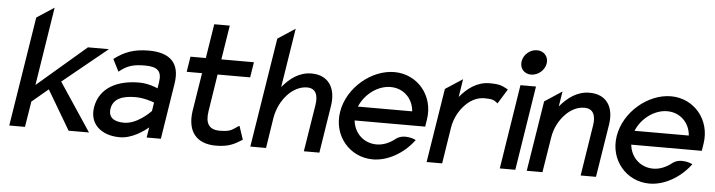

<svg xmlns="http://www.w3.org/2000/svg" viewBox="-43 -829 3806 1022"><g transform="rotate(5 1860.0 -317.5)"><path d="M27 0H111L133 -137L220 -210L344 0H453L282 -257L520 -451H408L147 -227L213 -646L120 -585Z M468 -135C454 -46 519 11 618 11C684 11 745 -34 770 -55L761 0H837L884 -298C902 -409 847 -462 732 -462C651 -462 600 -440 552 -404L548 -401L581 -336L586 -340C626 -372 660 -381 719 -381C786 -381 811 -359 801 -298L796 -266C782 -272 742 -288 696 -288C586 -288 486 -246 468 -135ZM556 -136C565 -193 619 -209 683 -209C728 -209 771 -194 784 -189L777 -143C767 -133 703 -68 634 -68C580 -68 549 -89 556 -136Z M943 -367H1025L992 -160C977 -50 1029 11 1132 11C1201 11 1232 -8 1269 -31L1272 -33L1248 -105L1242 -102C1210 -81 1203 -70 1145 -70C1087 -70 1067 -104 1077 -168L1108 -367H1282L1295 -449H1121L1150 -632H1067L1038 -449H956Z M1315 0H1399L1424 -161C1433 -216 1458 -260 1486 -290C1511 -317 1548 -340 1589 -340C1635 -340 1650 -304 1641 -250L1601 0H1684L1724 -254C1739 -349 1697 -416 1606 -416C1540 -416 1490 -377 1451 -330L1501 -646L1408 -585Z M1775 -226C1754 -95 1848 11 1970 11C2049 11 2131 -36 2185 -106L2189 -111L2184 -114C2184 -114 2124 -141 2082 -108C2053 -85 2019 -70 1983 -70C1915 -70 1863 -119 1856 -187H2233L2239 -225C2260 -356 2167 -462 2045 -462C1923 -462 1796 -357 1775 -226ZM1867 -262C1895 -330 1963 -381 2032 -381C2100 -381 2152 -331 2157 -262Z M2257 0H2340L2370 -191C2378 -244 2403 -287 2431 -316C2456 -343 2492 -365 2534 -365C2579 -365 2586 -359 2602 -347L2606 -344L2654 -422L2649 -425C2623 -438 2613 -447 2555 -447C2488 -447 2437 -408 2397 -360L2412 -456L2320 -396Z M2714 -578C2708 -541 2733 -512 2770 -512C2807 -512 2842 -541 2848 -578C2854 -615 2828 -644 2791 -644C2754 -644 2720 -615 2714 -578ZM2648 0H2731L2802 -451H2719Z M2792 0H2876L2906 -187C2914 -240 2939 -283 2967 -312C2992 -339 3028 -361 3069 -361C3116 -361 3131 -325 3123 -273L3080 0H3162L3207 -283C3222 -378 3180 -443 3089 -443C3023 -443 2972 -404 2932 -356L2945 -437L2852 -376Z M3253 -226C3232 -95 3326 11 3448 11C3527 11 3609 -36 3663 -106L3667 -111L3662 -114C3662 -114 3602 -141 3560 -108C3531 -85 3497 -70 3461 -70C3393 -70 3341 -119 3334 -187H3711L3717 -225C3738 -356 3645 -462 3523 -462C3401 -462 3274 -357 3253 -226ZM3345 -262C3373 -330 3441 -381 3510 -381C3578 -381 3630 -331 3635 -262Z"/></g></svg>

Font: Charger Pro
Style: BdNarObl
Weight: 700
Designer: Jasper
Foundry: Cannot Into Space Fonts
Version: Version 1.09